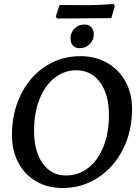

<svg xmlns="http://www.w3.org/2000/svg" viewBox="-20 -932 699 964"><path d="M40 -254Q40 -366 84.5 -456.5Q129 -547 207.5 -598.5Q286 -650 384 -650Q459 -650 518 -616.5Q577 -583 610 -523Q643 -463 643 -385Q643 -273 597.5 -182.5Q552 -92 472 -40Q392 12 293 12Q219 12 161.5 -21.5Q104 -55 72 -115.5Q40 -176 40 -254ZM527 -355Q527 -458 482.5 -518.5Q438 -579 363 -579Q302 -579 253.5 -540.5Q205 -502 178 -433Q151 -364 151 -275Q151 -172 194.5 -111.5Q238 -51 311 -51Q374 -51 423 -89Q472 -127 499.5 -196Q527 -265 527 -355ZM539 -841 403 -840 267 -839 260 -849 279 -907 427 -906Q473 -906 551 -912L556 -901ZM334 -738Q334 -768 354 -788.5Q374 -809 404 -809Q426 -809 438.5 -795Q451 -781 451 -760Q451 -731 430.5 -710.5Q410 -690 380 -690Q358 -690 346 -703.5Q334 -717 334 -738Z"/></svg>

Font: Alegreya Medium
Style: Italic
Weight: 500
Italic angle: -7°
Designer: Juan Pablo del Peral
Foundry: Huerta Tipografica
Version: Version 2.008; ttfautohint (v1.8)